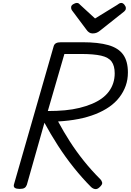

<svg xmlns="http://www.w3.org/2000/svg" viewBox="-20 -1274 892 1309"><path d="M114 14Q92 14 81.5 7Q71 0 75 -16L346 -959Q350 -973 362 -979.5Q374 -986 396 -986H543Q650 -986 718.5 -966.5Q787 -947 819.5 -902Q852 -857 852 -780Q852 -731 837 -689Q822 -647 794 -610.5Q766 -574 725 -545.5Q684 -517 631 -496Q578 -475 514 -462.5Q450 -450 376 -446Q413 -377 456 -310Q499 -243 550.5 -178.5Q602 -114 665 -51Q673 -43 676.5 -29.5Q680 -16 657 4Q643 17 628.5 15Q614 13 601 1Q541 -59 483 -131.5Q425 -204 374.5 -282.5Q324 -361 283 -437L163 -14Q158 0 147.5 7Q137 14 114 14ZM306 -517Q368 -517 422 -522Q476 -527 522.5 -538.5Q569 -550 607 -566Q645 -582 674 -603Q703 -624 722.5 -650.5Q742 -677 752 -708Q762 -739 762 -774Q762 -825 741 -854Q720 -883 669.5 -894.5Q619 -906 532 -906H419ZM807 -1254Q818 -1254 828 -1242Q838 -1230 838 -1219Q838 -1210 835 -1205.5Q832 -1201 827 -1196L667 -1069Q653 -1057 640.5 -1051.5Q628 -1046 611 -1046Q598 -1046 587.5 -1053Q577 -1060 569 -1072L471 -1203Q466 -1211 465.5 -1216Q465 -1221 465 -1225Q465 -1237 479.5 -1245.5Q494 -1254 503 -1254Q513 -1254 518 -1249.5Q523 -1245 529 -1239L628 -1148L778 -1240Q784 -1244 791 -1249Q798 -1254 807 -1254Z"/></svg>

Font: Playwrite AU SA
Style: Regular
Weight: 400
Designer: Veronika Burian, José Scaglione
Foundry: TypeTogether
Version: Version 1.002